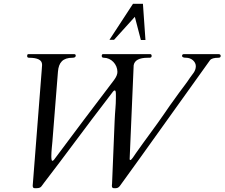

<svg xmlns="http://www.w3.org/2000/svg" viewBox="-20 -971 1174 1004"><path d="M576.5 -763 685.1 -883 716.6 -762H740.6L727.4 -951H675.4L552.5 -763ZM1004 -625C1004 -597.4 984.2 -581.3 973.5 -564.5C956.8 -538.3 935.7 -512.7 916.5 -486L893.5 -454C871 -422.8 866.8 -417.6 840 -378C801.2 -320.6 733.6 -231.8 690 -169L675 -147C669 -138.3 664.3 -134 661 -134C659 -134 658 -136 658 -140C660.6 -219.5 676.2 -547 679 -630C683.7 -656 708.3 -669 753 -669H762C769.3 -669 773 -672.2 773 -678.5C773 -684.8 770.3 -688 765 -688H519C514.3 -688 512 -684.8 512 -678.5C512 -672.2 515.7 -669 523 -669C560.9 -669 594 -635.1 594 -595C594 -582.3 588 -568 576 -552C458.6 -396.9 377 -290.2 262 -135C258.7 -131.7 256 -130 254 -130C249.8 -130 248.4 -140.1 248.4 -154.1C248.4 -178.2 252.6 -214 254 -230.5C261.9 -322.6 274.1 -492.1 283 -596C286.8 -644.3 308.5 -669 359 -669C370.3 -669 376 -672.7 376 -680C376 -685 373.8 -688 367 -688H134C124.6 -688 122 -688.1 122 -677.5C122 -671.8 125.3 -669 132 -669C177.3 -669 200 -657 200 -633V-630L198 -602L151 0C151 8.7 154.3 13 161 13H172C184 13 192.3 9.7 197 3L211 -16C318.7 -155.5 434.5 -315.1 542 -454C558 -474.7 567.5 -487.2 570.5 -491.5C573.5 -495.8 576.8 -498 580.5 -498C584.2 -498 586 -491 586 -477V-458C586 -416 582 -398.1 579.5 -339.5C575.4 -246.2 570.4 -112.8 566 -11L565 0C565 8.7 568.3 13 575 13H586C594 13 601 9 607 1C721.6 -156 966.6 -501.8 1078 -656C1084.7 -664.7 1099.3 -669 1122 -669C1130 -669 1134 -672.2 1134 -678.5C1134 -684.8 1130 -688 1122 -688H942C935.3 -688 932 -684.8 932 -678.5C932 -672.2 939.3 -669 954 -669C979.8 -669 1004 -649.2 1004 -625Z"/></svg>

Font: fbb
Style: Italic
Weight: 400
Italic angle: -12°
Designer: David J. Perry, Michael Sharpe
Version: Version 0.991